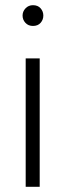

<svg xmlns="http://www.w3.org/2000/svg" viewBox="-20 -720 252 740"><path d="M133 -495V0H79V-495ZM107 -620Q89 -620 78 -632Q67 -644 67 -660Q67 -676 78.5 -688Q90 -700 107 -700Q126 -700 136.5 -688Q147 -676 147 -660Q147 -644 136.5 -632Q126 -620 107 -620Z"/></svg>

Font: Livvic Light
Style: Regular
Weight: 300
Designer: Jacques Le Bailly, Baron von Fonthausen
Version: Version 1.001; ttfautohint (v1.8.2)